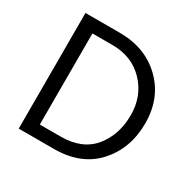

<svg xmlns="http://www.w3.org/2000/svg" viewBox="-152 -821 964 969"><g transform="rotate(30 330.5 -337.0)"><path d="M159 -71H280Q405 -71 469 -148.5Q533 -226 533 -342Q533 -452 461.5 -527Q390 -602 276 -602H159ZM77 -674H277Q426 -674 521.5 -581.5Q617 -489 617 -342Q617 -196 528.5 -98Q440 0 281 0H77Z"/></g></svg>

Font: Hind Regular
Style: Regular
Weight: 400
Designer: Manushi Parikh, Satya Rajpurohit
Foundry: Indian Type Foundry
Version: Version 1.201;PS 1.0;hotconv 1.0.78;makeotf.lib2.5.61930; tt